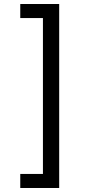

<svg xmlns="http://www.w3.org/2000/svg" viewBox="-20 -802 455 957"><path d="M81 65H194V-712H81V-782H275V135H81Z"/></svg>

Font: lbangla15
Style: Book
Weight: 400
Designer: Jelle Bosma - Monotype Design Team
Foundry: Monotype Imaging Inc.
Version: Version 2.003